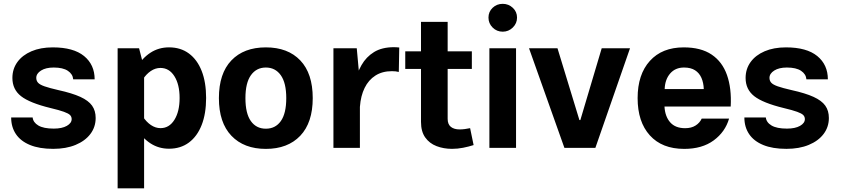

<svg xmlns="http://www.w3.org/2000/svg" viewBox="-20 -791 4498 1027"><path d="M262.2 -537.6Q196.9 -537.6 148.3 -516.8Q99.7 -496 73 -459.1Q46.3 -422.1 46.3 -373.9Q46.3 -312.9 92.5 -276.6Q138.6 -240.3 250.7 -213Q297.7 -201.8 321.9 -193Q346.2 -184.3 354.8 -175.5Q363.3 -166.7 363.3 -153.9Q363.3 -132.6 337.5 -117.8Q311.7 -103.1 267.5 -103.1Q213.2 -103.1 185.2 -119.6Q157.3 -136.2 154.6 -162.7H39.7Q39.7 -111.6 65 -73.9Q90.3 -36.2 140.4 -15.5Q190.5 5.2 264.6 5.2Q333.2 5.2 384.4 -16Q435.5 -37.2 463.6 -74.5Q491.7 -111.9 491.7 -160Q491.7 -198.8 472.5 -225.9Q453.3 -252.9 409.6 -272.9Q365.8 -292.8 292.4 -309Q243.8 -320.2 218.2 -329.2Q192.6 -338.2 183.3 -348.8Q174 -359.3 174 -374.5Q174 -397.5 199.5 -413.7Q225.1 -429.8 267.1 -429.8Q316.7 -429.8 343 -412.2Q369.3 -394.6 371.6 -366.5H486.3Q486.3 -444.8 429.7 -491.2Q373 -537.6 262.2 -537.6Z M609.2 -532.8V216.4H750.8V-427.9L723.9 -532.8ZM1082.5 -267.1Q1082.5 -351 1058.7 -411.6Q1034.8 -472.2 990.5 -504.9Q946.1 -537.7 884.1 -537.7Q829.1 -537.7 785 -509.2Q740.9 -480.6 706.4 -424.8L743.6 -365.8Q762.1 -394.6 786.6 -411.1Q811.1 -427.6 838.4 -427.6Q884.9 -427.6 912.8 -383.4Q940.7 -339.2 940.7 -266.9Q940.7 -194.7 913 -150.2Q885.2 -105.6 838.7 -105.6Q811.8 -105.6 787.2 -122.2Q762.7 -138.8 743.6 -168.1L706.4 -108.1Q740.9 -52.6 785.1 -24Q829.2 4.5 883.9 4.5Q946 4.5 990.4 -28.5Q1034.8 -61.5 1058.7 -122.4Q1082.5 -183.3 1082.5 -267.1Z M1402 -429.8Q1452.6 -429.8 1481.9 -388.7Q1511.2 -347.6 1511.2 -266.2Q1511.2 -184.2 1482.2 -143.4Q1453.3 -102.6 1402 -102.6Q1350.8 -102.6 1321.8 -143.4Q1292.8 -184.2 1292.8 -266.2Q1292.8 -347.6 1322.1 -388.7Q1351.5 -429.8 1402 -429.8ZM1402 -537.6Q1284.3 -537.6 1217.6 -467.8Q1150.9 -398 1150.9 -266.2Q1150.9 -134.8 1217.9 -64.7Q1284.9 5.4 1402 5.4Q1519.1 5.4 1586 -64.7Q1652.8 -134.8 1652.8 -266.2Q1652.8 -398 1586.3 -467.8Q1519.8 -537.6 1402 -537.6Z M1763.5 -532.8V0H1905.1V-347.9L1888.3 -532.8ZM2113.2 -406.1 2115.6 -536.9Q2109 -537.7 2101.8 -538.1Q2094.6 -538.6 2087.4 -538.6Q2023.4 -538.6 1981 -512.7Q1938.7 -486.8 1913.6 -442.6Q1888.5 -398.5 1876.5 -342.9Q1864.4 -287.4 1861.1 -227.5L1905.3 -220.8Q1909.5 -278.2 1930.4 -320.8Q1951.3 -363.4 1988.1 -386.8Q2024.8 -410.3 2076.5 -410.3Q2097.8 -410.3 2113.2 -406.1Z M2494.6 -105.5Q2482.8 -102.9 2467.3 -100.8Q2451.9 -98.7 2438.6 -98.7Q2409 -98.7 2391.8 -112.3Q2374.5 -126 2374.5 -155.2V-674.1H2231.9V-139.2Q2231.9 -87.3 2254.6 -55.6Q2277.2 -23.9 2315 -9.4Q2352.8 5.2 2397.9 5.2Q2427.6 5.2 2457.4 -0.7Q2487.2 -6.6 2513.3 -15ZM2147.7 -422.3H2503.9V-516.4H2147.7Z M2592.8 -697Q2592.8 -665.9 2615 -643.7Q2637.3 -621.5 2669 -621.5Q2700.2 -621.5 2722.9 -643.7Q2745.6 -665.9 2745.6 -697Q2745.6 -728.1 2722.9 -749.3Q2700.2 -770.5 2669 -770.5Q2637.3 -770.5 2615 -749.3Q2592.8 -728.1 2592.8 -697ZM2597.7 -532.8V0H2740.3V-532.8Z M3084.2 -148.6H3079.3L2962 -532.8H2809.7L2999 0H3164.6L3349.9 -532.8H3198.5Z M3534.3 -221.1H3888.5Q3893.7 -318.8 3868.6 -389.7Q3843.6 -460.7 3786.5 -499.1Q3729.4 -537.6 3637.2 -537.6Q3521.5 -537.6 3456.1 -465.2Q3390.6 -392.8 3390.6 -266.2Q3390.6 -139.3 3455.9 -67Q3521.2 5.4 3639.8 5.4Q3735.9 5.4 3797.6 -40.1Q3859.3 -85.6 3879.8 -156.7H3733.5Q3723.1 -133.9 3700.6 -119.6Q3678.1 -105.3 3644.8 -105.3Q3592.4 -105.3 3564.8 -136.7Q3537.2 -168.1 3534.3 -221.1ZM3535.3 -314.6Q3537 -365.8 3564.6 -397.8Q3592.2 -429.8 3638.9 -429.8Q3674.9 -429.8 3697.7 -415.2Q3720.5 -400.6 3731.9 -374.6Q3743.3 -348.6 3744.5 -314.6Z M4184.1 -537.6Q4118.7 -537.6 4070.2 -516.8Q4021.6 -496 3994.9 -459.1Q3968.2 -422.1 3968.2 -373.9Q3968.2 -312.9 4014.3 -276.6Q4060.5 -240.3 4172.6 -213Q4219.6 -201.8 4243.8 -193Q4268.1 -184.3 4276.6 -175.5Q4285.2 -166.7 4285.2 -153.9Q4285.2 -132.6 4259.4 -117.8Q4233.6 -103.1 4189.3 -103.1Q4135 -103.1 4107.1 -119.6Q4079.1 -136.2 4076.4 -162.7H3961.6Q3961.6 -111.6 3986.9 -73.9Q4012.2 -36.2 4062.3 -15.5Q4112.4 5.2 4186.5 5.2Q4255.1 5.2 4306.2 -16Q4357.4 -37.2 4385.5 -74.5Q4413.6 -111.9 4413.6 -160Q4413.6 -198.8 4394.4 -225.9Q4375.2 -252.9 4331.4 -272.9Q4287.7 -292.8 4214.3 -309Q4165.7 -320.2 4140.1 -329.2Q4114.5 -338.2 4105.2 -348.8Q4095.9 -359.3 4095.9 -374.5Q4095.9 -397.5 4121.4 -413.7Q4146.9 -429.8 4188.9 -429.8Q4238.6 -429.8 4264.9 -412.2Q4291.2 -394.6 4293.5 -366.5H4408.2Q4408.2 -444.8 4351.5 -491.2Q4294.8 -537.6 4184.1 -537.6Z"/></svg>

Font: Estedad-FD VF
Style: Regular
Weight: 100
Designer: Amin Abedi
Version: Version 7.3